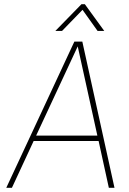

<svg xmlns="http://www.w3.org/2000/svg" viewBox="-20 -899 618 919"><path d="M370 -879H386L479 -751H447L375 -852L277 -751H245ZM10 0 336 -700H374L528 0H501L452 -224H141L37 0ZM153 -250H446L352 -677Z"/></svg>

Font: Haskoy Thin
Style: Italic
Weight: 100
Designer: Ertekin Erdin
Foundry: Ertekin Erdin
Version: Version 2.000; ttfautohint (v1.8.4.7-5d5b)